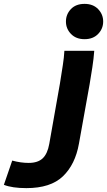

<svg xmlns="http://www.w3.org/2000/svg" viewBox="-227 -771 552 990"><path d="M82 -340Q91 -397 97 -435.5Q103 -474 105 -509H259Q256 -468 249 -423Q242 -378 235 -336L180 -30Q161 77 97.5 138Q34 199 -91 199Q-164 199 -207 182L-164 57Q-120 69 -79 69Q-32 69 -7 45.5Q18 22 27 -29ZM209 -569Q165 -569 139 -596Q113 -623 113 -660Q113 -697 138.5 -724Q164 -751 209 -751Q253 -751 279 -724Q305 -697 305 -660Q305 -623 279 -596Q253 -569 209 -569Z"/></svg>

Font: Livvic
Style: Bold Italic
Weight: 700
Italic angle: -10°
Designer: Jacques Le Bailly, Baron von Fonthausen
Version: Version 1.001; ttfautohint (v1.8.2)